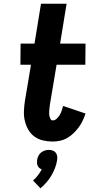

<svg xmlns="http://www.w3.org/2000/svg" viewBox="-20 -755 540 1035"><path d="M264 8Q237 8 211.5 2Q186 -4 165.5 -19Q145 -34 132.5 -56Q120 -78 114 -103Q108 -128 109 -155Q110 -182 114 -209L147 -406H90L91 -520H166L201 -735H339L304 -520H441L440 -406H285L249 -191Q248 -183 247 -175Q246 -167 245.5 -159Q245 -151 245 -143Q245 -135 247 -127.5Q249 -120 252.5 -113Q256 -106 264 -106Q276 -106 286.5 -116Q297 -126 303 -137Q309 -148 313 -160Q317 -172 320 -184L441 -143Q435 -124 426 -105Q417 -86 404.5 -69Q392 -52 376.5 -37Q361 -22 343 -11.5Q325 -1 304.5 3.5Q284 8 264 8ZM198 260 158 218Q172 206 184 190.5Q196 175 205 158Q197 155 191.5 150Q186 145 183 138Q180 131 179.5 123Q179 115 180 107Q182 96 187 85.5Q192 75 201 67.5Q210 60 221 56.5Q232 53 243 53Q254 53 264 56.5Q274 60 280 67.5Q286 75 288 85.5Q290 96 288 107Q285 128 277 149.5Q269 171 257.5 190.5Q246 210 231 227.5Q216 245 198 260Z"/></svg>

Font: Iosevka Curly Slab Heavy
Style: Italic
Weight: 900
Italic angle: -9°
Monospace: yes
Designer: Belleve Invis
Foundry: Belleve Invis
Version: Version 22.1.2; ttfautohint (v1.8.4)